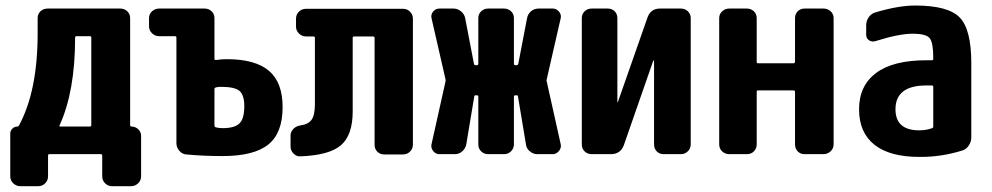

<svg xmlns="http://www.w3.org/2000/svg" viewBox="-20 -550 3540 685"><path d="M305.7 -103.5V-416Q305.7 -420.9 300.8 -420.9H252.9Q248 -420.9 248 -416Q248 -223.6 192.4 -102.5Q190.4 -98.6 195.3 -98.6H300.8Q305.7 -98.6 305.7 -103.5ZM449.2 -98.6Q462.9 -98.6 473.1 -88.9Q483.4 -79.1 483.4 -65.4V79.1Q483.4 93.8 472.7 104Q461.9 114.3 447.3 114.3H379.9Q365.2 114.3 355 104Q344.7 93.8 344.7 79.1V4.9Q344.7 0 339.8 0H156.2Q151.4 0 151.4 4.9V79.1Q151.4 93.8 141.1 104Q130.9 114.3 116.2 114.3H52.7Q38.1 114.3 27.3 104Q16.6 93.8 16.6 79.1V-73.2Q16.6 -84 24.4 -91.3Q32.2 -98.6 43 -98.6Q45.9 -98.6 47.9 -102.5Q114.3 -225.6 114.3 -430.7V-485.4Q114.3 -500 124.5 -509.8Q134.8 -519.5 150.4 -519.5H409.2Q423.8 -519.5 434.1 -509.8Q444.3 -500 444.3 -485.4V-103.5Q444.3 -98.6 449.2 -98.6Z M774.4 -92.8Q817.4 -92.8 834.5 -109.9Q851.6 -127 851.6 -170.9Q851.6 -210.9 834.5 -225.6Q817.4 -240.2 768.6 -240.2Q759.8 -240.2 750 -238.3Q745.1 -236.3 745.1 -232.4V-101.6Q745.1 -97.7 750 -95.7Q760.7 -92.8 774.4 -92.8ZM789.1 -338.9Q890.6 -338.9 939.5 -297.4Q988.3 -255.9 988.3 -168Q988.3 -75.2 937 -34.2Q885.7 6.8 774.4 6.8Q705.1 6.8 644.5 1Q629.9 0 619.6 -12.2Q609.4 -24.4 609.4 -39.1V-416Q609.4 -420.9 603.5 -420.9H547.9Q533.2 -420.9 522.5 -431.2Q511.7 -441.4 511.7 -456.1V-485.4Q511.7 -500 522.5 -509.8Q533.2 -519.5 547.9 -519.5H710Q724.6 -519.5 734.9 -509.8Q745.1 -500 745.1 -485.4V-339.8Q745.1 -335.9 751 -335.9Q770.5 -338.9 789.1 -338.9Z M1418 -518.6Q1432.6 -518.6 1442.9 -508.3Q1453.1 -498 1453.1 -483.4V-34.2Q1453.1 -19.5 1442.9 -9.3Q1432.6 1 1418 1H1350.6Q1335.9 1 1326.2 -8.8Q1316.4 -18.6 1316.4 -34.2V-415Q1316.4 -419.9 1310.5 -419.9H1243.2Q1238.3 -419.9 1238.3 -415V-152.3Q1238.3 -68.4 1196.8 -32.2Q1155.3 3.9 1051.8 7.8Q1038.1 8.8 1027.3 -2Q1016.6 -12.7 1016.6 -27.3V-66.4Q1016.6 -80.1 1026.9 -90.3Q1037.1 -100.6 1051.8 -102.5Q1080.1 -106.4 1091.8 -123Q1103.5 -139.6 1103.5 -178.7V-415Q1103.5 -419.9 1098.6 -419.9H1072.3Q1057.6 -419.9 1046.9 -430.2Q1036.1 -440.4 1036.1 -455.1V-483.4Q1036.1 -498 1046.4 -508.3Q1056.6 -518.6 1072.3 -518.6Z M1930.7 -258.8 1980.5 -35.2Q1983.4 -22.5 1974.1 -11.2Q1964.8 0 1952.1 0H1897.5Q1882.8 0 1870.6 -9.8Q1858.4 -19.5 1856.4 -35.2L1828.1 -205.1Q1828.1 -210 1823.2 -210H1818.4Q1813.5 -210 1813.5 -205.1V-35.2Q1813.5 -20.5 1803.2 -10.3Q1793 0 1778.3 0H1721.7Q1707 0 1696.8 -9.8Q1686.5 -19.5 1686.5 -35.2V-205.1Q1686.5 -210 1681.6 -210H1676.8Q1671.9 -210 1671.9 -205.1L1643.6 -35.2Q1640.6 -20.5 1629.4 -10.3Q1618.2 0 1602.5 0H1547.9Q1534.2 0 1525.4 -11.2Q1516.6 -22.5 1519.5 -35.2L1569.3 -258.8Q1570.3 -263.7 1569.3 -267.6L1519.5 -485.4Q1516.6 -498 1525.4 -508.8Q1534.2 -519.5 1547.9 -519.5H1597.7Q1612.3 -519.5 1624.5 -509.8Q1636.7 -500 1639.6 -485.4L1670.9 -322.3Q1671.9 -317.4 1676.8 -317.4H1681.6Q1686.5 -317.4 1686.5 -322.3V-485.4Q1686.5 -500 1696.8 -509.8Q1707 -519.5 1721.7 -519.5H1778.3Q1793 -519.5 1803.2 -509.8Q1813.5 -500 1813.5 -485.4V-322.3Q1813.5 -317.4 1818.4 -317.4H1823.2Q1827.1 -317.4 1829.1 -322.3L1860.4 -485.4Q1863.3 -500 1874.5 -509.8Q1885.7 -519.5 1902.3 -519.5H1952.1Q1964.8 -519.5 1974.1 -508.8Q1983.4 -498 1980.5 -485.4L1930.7 -267.6Q1928.7 -263.7 1930.7 -258.8Z M2409.2 -519.5Q2423.8 -519.5 2434.1 -509.8Q2444.3 -500 2444.3 -485.4V-35.2Q2444.3 -20.5 2434.1 -10.3Q2423.8 0 2409.2 0H2347.7Q2333 0 2323.2 -9.8Q2313.5 -19.5 2313.5 -35.2V-333Q2313.5 -334 2312 -334Q2310.5 -334 2310.5 -333L2206.1 -33.2Q2194.3 0 2159.2 0H2090.8Q2076.2 0 2065.9 -9.8Q2055.7 -19.5 2055.7 -35.2V-485.4Q2055.7 -500 2065.9 -509.8Q2076.2 -519.5 2090.8 -519.5H2148.4Q2163.1 -519.5 2172.9 -509.8Q2182.6 -500 2182.6 -485.4V-186.5Q2182.6 -185.5 2183.6 -185.5Q2184.6 -185.5 2184.6 -186.5L2290 -487.3Q2301.8 -520.5 2336.9 -519.5Z M2918 -519.5Q2932.6 -519.5 2943.4 -509.8Q2954.1 -500 2954.1 -485.4V-35.2Q2954.1 -20.5 2943.4 -10.3Q2932.6 0 2918 0H2850.6Q2835.9 0 2826.2 -9.8Q2816.4 -19.5 2816.4 -35.2V-222.7Q2816.4 -227.5 2810.5 -227.5H2684.6Q2679.7 -227.5 2679.7 -222.7V-35.2Q2679.7 -20.5 2669.9 -10.3Q2660.2 0 2644.5 0H2582Q2567.4 0 2556.6 -9.8Q2545.9 -19.5 2545.9 -35.2V-485.4Q2545.9 -500 2556.6 -509.8Q2567.4 -519.5 2582 -519.5H2644.5Q2659.2 -519.5 2669.4 -509.8Q2679.7 -500 2679.7 -485.4V-329.1Q2679.7 -324.2 2684.6 -324.2H2810.5Q2815.4 -324.2 2816.4 -329.1V-485.4Q2816.4 -500 2826.2 -509.8Q2835.9 -519.5 2850.6 -519.5Z M3309.6 -99.6V-240.2Q3309.6 -245.1 3304.7 -245.1H3285.2Q3174.8 -245.1 3174.8 -160.2Q3174.8 -85 3259.8 -85Q3284.2 -85 3305.7 -92.8Q3309.6 -93.8 3309.6 -99.6ZM3245.1 -530.3Q3362.3 -530.3 3403.8 -487.8Q3445.3 -445.3 3445.3 -325.2V-59.6Q3445.3 -43.9 3436 -30.3Q3426.8 -16.6 3412.1 -12.7Q3336.9 10.7 3259.8 9.8Q3154.3 9.8 3099.6 -33.7Q3044.9 -77.1 3044.9 -160.2Q3044.9 -244.1 3105.5 -289.6Q3166 -335 3285.2 -335H3304.7Q3309.6 -335 3309.6 -339.8V-344.7Q3309.6 -396.5 3297.4 -413.1Q3285.2 -429.7 3235.4 -429.7Q3187.5 -429.7 3103.5 -403.3Q3090.8 -399.4 3080.6 -406.2Q3070.3 -413.1 3070.3 -425.8V-460Q3070.3 -475.6 3079.6 -488.8Q3088.9 -502 3103.5 -505.9Q3185.5 -530.3 3245.1 -530.3Z"/></svg>

Font: Rounded-L Mgen+ 1mn bold
Style: Bold
Weight: 700
Designer: [Source Han Sans]
Ryoko NISHIZUKA  (kana & ideographs); Paul D. Hunt (Latin, Greek & Cyrillic); Wenlong ZHANG  (bopomofo
Version: Version 1.059.20150602